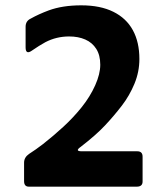

<svg xmlns="http://www.w3.org/2000/svg" viewBox="-20 -700 626 720"><path d="M70.3 -20.7V-90Q70.3 -110 89.3 -123Q114 -138.7 141.3 -159.7Q180.3 -190.3 217.8 -224.8Q255.3 -259.3 286.7 -298.5Q318 -337.7 337 -380.2Q356 -422.7 356 -457.3Q356 -493 341 -516.7Q326 -540.3 299.8 -551.8Q273.7 -563.3 239.3 -563.3Q191.3 -563.3 150 -541.7Q125.7 -528.3 101.3 -511.3Q76 -492.7 76 -522.3V-599.7Q76 -621.3 95.3 -630.3Q125 -647 162.7 -661Q214.3 -680 284.7 -680Q356.3 -680 405 -655.8Q453.7 -631.7 478.2 -586.8Q502.7 -542 502.7 -478.7Q502.7 -430.7 484.3 -386.2Q466 -341.7 436.7 -303.5Q407.3 -265.3 373.5 -229.3Q339.7 -193.3 282.7 -149.3Q259 -132.7 286.7 -132.7H494.7Q515.3 -132.7 514.7 -111.3V-20.3Q515.3 0 492.7 0H88.3Q70.3 0 70.3 -20.7Z"/></svg>

Font: Vivano Light
Style: Regular
Weight: 300
Designer: Joe Prince, Josias Burgherr
Version: Version 2.064;September 19, 2022;FontCreator 14.0.0.2877 64-